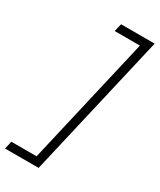

<svg xmlns="http://www.w3.org/2000/svg" viewBox="-308 -802 866 1041"><g transform="rotate(30 125.0 -281.0)"><path d="M-73 119H85L270 -681H112L124 -730H334L126 168H-84Z"/></g></svg>

Font: Kantumruy Pro Light
Style: Italic
Weight: 300
Italic angle: -13°
Version: Version 1.002